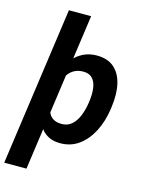

<svg xmlns="http://www.w3.org/2000/svg" viewBox="-150 -832 843 1116"><g transform="rotate(15 271.5 -273.5)"><path d="M348.1 -538.1Q412.6 -538.1 451.7 -504.6Q490.7 -471.2 504.6 -410.9Q518.6 -350.6 507.3 -270L505.9 -259.8Q495.1 -182.6 463.9 -121.6Q432.6 -60.5 384.3 -25.4Q335.9 9.8 272.5 9.8Q232.9 9.8 204.1 -4.2Q175.3 -18.1 156.7 -43.5L122.1 203.1H-11.7L122.1 -750H255.9L218.8 -486.3Q244.6 -511.2 277.1 -524.7Q309.6 -538.1 348.1 -538.1ZM372.6 -259.8 374 -270Q380.4 -314.9 375.2 -350.6Q370.1 -386.2 351.1 -406.7Q332 -427.2 296.4 -427.2Q265.6 -427.2 242.4 -414.8Q219.2 -402.3 203.6 -378.9L171.4 -148.4Q180.2 -126 200 -113.3Q219.7 -100.6 251.5 -100.6Q287.6 -100.6 312 -122.1Q336.4 -143.6 351.3 -179.9Q366.2 -216.3 372.6 -259.8Z"/></g></svg>

Font: Robert Sans ExtraBold
Style: Italic
Weight: 800
Italic angle: -8°
Designer: Christian Robertson (extended by Adam Twardoch)
Foundry: Google
Version: Version 12.135;April 2, 2019;FontCreator 11.5.0.2425 64-bit;